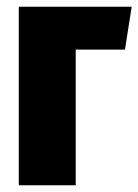

<svg xmlns="http://www.w3.org/2000/svg" viewBox="-20 -553 413 573"><path d="M36 0V-533H373L353 -405H206V0Z"/></svg>

Font: Fira Sans Compressed ExtraBold
Style: Regular
Weight: 800
Width: 1
Designer: bBox Type GmbH & Carrois Corporate GbR & Edenspiekermann AG
Foundry: bBox Type GmbH & Carrois Corporate GbR & Edenspiekermann AG
Version: Version 4.301